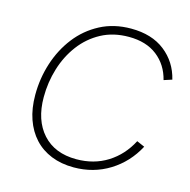

<svg xmlns="http://www.w3.org/2000/svg" viewBox="-105 -808 909 919"><g transform="rotate(15 349.5 -348.5)"><path d="M339 8Q277 8 227.5 -12Q178 -32 143.5 -69.5Q109 -107 90.5 -160Q72 -213 72 -280Q72 -362 96.5 -438Q121 -514 167.5 -574Q214 -634 281.5 -669.5Q349 -705 434 -705Q537 -705 602 -654Q667 -603 687 -520L647 -507Q629 -579 574.5 -621.5Q520 -664 434 -664Q357 -664 297.5 -632Q238 -600 197 -545.5Q156 -491 135 -422.5Q114 -354 114 -280Q114 -166 174 -99.5Q234 -33 341 -33Q428 -33 495 -75Q562 -117 601 -192L640 -175Q595 -90 516 -41Q437 8 339 8Z"/></g></svg>

Font: Hanken Grotesk ExtraLight
Style: Italic
Weight: 250
Italic angle: -8°
Designer: Alfredo Marco Pradil
Foundry: Hanken Design Co.
Version: Version 3.013